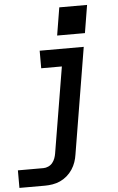

<svg xmlns="http://www.w3.org/2000/svg" viewBox="-80 -788 642 1046"><g transform="rotate(-5 241.5 -265.5)"><path d="M-17 215V119H123Q136 119 149.5 113Q163 107 172 96Q181 85 186 71.5Q191 58 193 45L271 -424H158V-520H399L303 60Q300 81 293 101.5Q286 122 273.5 141Q261 160 243.5 175Q226 190 206 199Q186 208 164.5 211.5Q143 215 123 215ZM412 -594H260L285 -746H437Z"/></g></svg>

Font: Iosevka SS04
Style: Bold Italic
Weight: 700
Italic angle: -9°
Monospace: yes
Designer: Belleve Invis
Foundry: Belleve Invis
Version: Version 19.0.0; ttfautohint (v1.8.4)